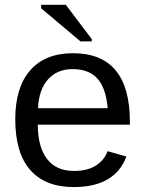

<svg xmlns="http://www.w3.org/2000/svg" viewBox="-20 -756 596 786"><path d="M134.8 -245.6Q134.8 -154.8 172.4 -105.5Q210 -56.2 282.2 -56.2Q339.4 -56.2 373.8 -79.1Q408.2 -102.1 420.4 -137.2L497.6 -115.2Q450.2 9.8 282.2 9.8Q165 9.8 103.8 -60.1Q42.5 -129.9 42.5 -267.6Q42.5 -398.4 103.8 -468.3Q165 -538.1 278.8 -538.1Q511.7 -538.1 511.7 -257.3V-245.6ZM420.9 -313Q413.6 -396.5 378.4 -434.8Q343.3 -473.1 277.3 -473.1Q213.4 -473.1 176 -430.4Q138.7 -387.7 135.7 -313ZM309.6 -586.4 148.4 -722.2V-736.3H249.5L355.5 -596.2V-586.4Z"/></svg>

Font: Liberation Sans
Style: Regular
Weight: 400
Designer: Steve Matteson
Foundry: Ascender Corporation
Version: Version 2.00.1